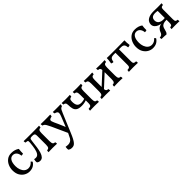

<svg xmlns="http://www.w3.org/2000/svg" viewBox="325 -1856 3493 3493"><g transform="rotate(-45 2072.0 -109.0)"><path d="M412 -78Q385 -35 345 -13Q305 9 248 9Q197 9 149.5 -17.5Q102 -44 71 -96Q40 -148 40 -227Q40 -287 64 -342Q88 -397 134 -432Q180 -467 248 -467Q294 -467 332 -455.5Q370 -444 399 -422Q394 -393 393 -364.5Q392 -336 392 -308Q384 -304 370 -302Q356 -300 346 -300Q340 -358 312 -389Q284 -420 240 -420Q190 -420 161.5 -374Q133 -328 133 -242Q133 -192 149.5 -147.5Q166 -103 198 -75.5Q230 -48 276 -48Q308 -48 336.5 -63Q365 -78 387 -106Q394 -102 401.5 -94.5Q409 -87 412 -78Z M523 8Q502 8 485 1Q468 -6 459 -14Q454 -30 456 -55Q458 -80 463 -93Q474 -90 486 -89Q498 -88 504 -88Q544 -88 567.5 -121Q591 -154 603.5 -214.5Q616 -275 623 -357Q625 -382 623 -394.5Q621 -407 608.5 -411.5Q596 -416 565 -418Q562 -427 561 -438.5Q560 -450 560 -460Q585 -459 633 -458.5Q681 -458 763 -458Q817 -458 853.5 -458.5Q890 -459 914.5 -459.5Q939 -460 957 -461Q957 -448 956 -437.5Q955 -427 952 -418Q922 -418 907.5 -400.5Q893 -383 893 -331V-127Q893 -75 907.5 -57.5Q922 -40 952 -40Q955 -31 956 -20.5Q957 -10 957 3Q935 2 907 1Q879 0 848 0Q817 0 789 1Q761 2 739 3Q739 -10 740 -20.5Q741 -31 744 -40Q774 -40 788.5 -57.5Q803 -75 803 -127V-352Q803 -379 797.5 -392.5Q792 -406 777.5 -411Q763 -416 735 -416Q707 -416 694 -411Q681 -406 677 -392.5Q673 -379 670 -352Q661 -273 651.5 -207Q642 -141 626.5 -93Q611 -45 586 -18.5Q561 8 523 8Z M1362 -298Q1387 -362 1374 -385.5Q1361 -409 1317 -417Q1313 -428 1311.5 -438.5Q1310 -449 1310 -460Q1333 -458 1357 -458Q1381 -458 1409 -458Q1437 -458 1462 -458Q1487 -458 1509 -460Q1509 -450 1508 -439Q1507 -428 1503 -417Q1485 -412 1472.5 -402.5Q1460 -393 1449 -372Q1438 -351 1422 -313L1275 37Q1247 105 1224.5 147Q1202 189 1182.5 211Q1163 233 1143.5 241Q1124 249 1101 249Q1071 249 1053.5 241.5Q1036 234 1026 226Q1022 211 1023 188.5Q1024 166 1027 153Q1044 156 1060 157.5Q1076 159 1091 159Q1120 159 1146.5 145.5Q1173 132 1192 100Q1205 79 1233 17.5Q1261 -44 1293 -124ZM1245 21Q1221 -32 1194.5 -90.5Q1168 -149 1143.5 -202.5Q1119 -256 1102 -294Q1079 -344 1063.5 -369Q1048 -394 1034.5 -404Q1021 -414 1004 -417Q1001 -426 999.5 -437Q998 -448 998 -460Q1027 -459 1056 -458.5Q1085 -458 1111 -458Q1137 -458 1175 -458.5Q1213 -459 1244 -460Q1244 -447 1242.5 -436.5Q1241 -426 1237 -417Q1183 -408 1175 -385.5Q1167 -363 1194 -307Q1208 -278 1226 -237.5Q1244 -197 1261 -156.5Q1278 -116 1290 -85Z M2035 3Q2013 2 1985.5 1Q1958 0 1928 0Q1903 0 1880 0.5Q1857 1 1838.5 1.5Q1820 2 1807 3Q1807 -8 1808 -19Q1809 -30 1812 -40Q1851 -40 1867.5 -54Q1884 -68 1884 -110V-331Q1884 -383 1870.5 -400.5Q1857 -418 1829 -418Q1826 -427 1825 -437.5Q1824 -448 1824 -461Q1844 -460 1871.5 -459Q1899 -458 1929 -458Q1959 -458 1986.5 -459Q2014 -460 2035 -461Q2035 -448 2034 -437.5Q2033 -427 2030 -418Q2002 -418 1988.5 -400.5Q1975 -383 1975 -331V-127Q1975 -75 1988.5 -57.5Q2002 -40 2030 -40Q2033 -31 2034 -20.5Q2035 -10 2035 3ZM1764 -165Q1691 -165 1656 -188.5Q1621 -212 1610 -253Q1599 -294 1599 -345Q1599 -386 1585.5 -402Q1572 -418 1544 -418Q1541 -427 1540 -437.5Q1539 -448 1539 -461Q1560 -460 1587.5 -459Q1615 -458 1645 -458Q1675 -458 1702.5 -459Q1730 -460 1750 -461Q1750 -448 1749 -437.5Q1748 -427 1745 -418Q1717 -418 1703.5 -402Q1690 -386 1690 -343Q1690 -277 1713.5 -243.5Q1737 -210 1798 -210Q1814 -210 1839.5 -214Q1865 -218 1887 -227V-187Q1862 -177 1830.5 -171Q1799 -165 1764 -165Z M2426 3Q2426 -10 2427 -20.5Q2428 -31 2431 -40Q2461 -40 2475.5 -57.5Q2490 -75 2490 -127V-331Q2490 -383 2475.5 -400.5Q2461 -418 2431 -418Q2428 -427 2427 -437.5Q2426 -448 2426 -461Q2448 -460 2476 -459Q2504 -458 2535 -458Q2566 -458 2594 -459Q2622 -460 2644 -461Q2644 -448 2643 -437.5Q2642 -427 2639 -418Q2609 -418 2594.5 -400.5Q2580 -383 2580 -331V-127Q2580 -75 2594.5 -57.5Q2609 -40 2639 -40Q2642 -31 2643 -20.5Q2644 -10 2644 3Q2622 2 2594 1Q2566 0 2535 0Q2504 0 2476 1Q2448 2 2426 3ZM2107 3Q2107 -10 2108 -20.5Q2109 -31 2112 -40Q2142 -40 2156.5 -57.5Q2171 -75 2171 -127V-331Q2171 -383 2156.5 -400.5Q2142 -418 2112 -418Q2109 -427 2108 -437.5Q2107 -448 2107 -461Q2129 -460 2157 -459Q2185 -458 2216 -458Q2247 -458 2275 -459Q2303 -460 2325 -461Q2325 -448 2324 -437.5Q2323 -427 2320 -418Q2290 -418 2275.5 -400.5Q2261 -383 2261 -331V-127Q2261 -75 2275.5 -57.5Q2290 -40 2320 -40Q2323 -31 2324 -20.5Q2325 -10 2325 3Q2303 2 2275 1Q2247 0 2216 0Q2185 0 2157 1Q2129 2 2107 3ZM2243 -77V-137L2511 -384V-325Z M2806 3Q2806 -8 2807 -19.5Q2808 -31 2811 -40Q2838 -41 2852.5 -46.5Q2867 -52 2872.5 -65.5Q2878 -79 2878 -105V-438H2968V-105Q2968 -79 2973 -65.5Q2978 -52 2992 -46.5Q3006 -41 3034 -40Q3036 -32 3037 -20Q3038 -8 3038 3Q3013 2 2983.5 1Q2954 0 2925 0Q2905 0 2883 0.5Q2861 1 2841 1.5Q2821 2 2806 3ZM2734 -322Q2719 -322 2708.5 -324.5Q2698 -327 2685 -334Q2692 -370 2695.5 -402.5Q2699 -435 2699 -460Q2718 -459 2743 -458.5Q2768 -458 2796.5 -458Q2825 -458 2857.5 -458Q2890 -458 2926 -458Q2972 -458 3014.5 -458.5Q3057 -459 3092.5 -459.5Q3128 -460 3154 -460Q3152 -434 3154 -404Q3156 -374 3161 -334Q3150 -327 3137 -324.5Q3124 -322 3111 -322Q3107 -372 3088 -393.5Q3069 -415 3023 -415H2831Q2794 -415 2775.5 -405Q2757 -395 2748.5 -374.5Q2740 -354 2734 -322Z M3588 -78Q3561 -35 3521 -13Q3481 9 3424 9Q3373 9 3325.5 -17.5Q3278 -44 3247 -96Q3216 -148 3216 -227Q3216 -287 3240 -342Q3264 -397 3310 -432Q3356 -467 3424 -467Q3470 -467 3508 -455.5Q3546 -444 3575 -422Q3570 -393 3569 -364.5Q3568 -336 3568 -308Q3560 -304 3546 -302Q3532 -300 3522 -300Q3516 -358 3488 -389Q3460 -420 3416 -420Q3366 -420 3337.5 -374Q3309 -328 3309 -242Q3309 -192 3325.5 -147.5Q3342 -103 3374 -75.5Q3406 -48 3452 -48Q3484 -48 3512.5 -63Q3541 -78 3563 -106Q3570 -102 3577.5 -94.5Q3585 -87 3588 -78Z M3905 2Q3905 -9 3906 -21Q3907 -33 3910 -40Q3939 -41 3949.5 -53.5Q3960 -66 3960 -111V-433L3964 -410Q3947 -414 3931 -415.5Q3915 -417 3902 -417Q3844 -417 3820 -393.5Q3796 -370 3796 -329Q3796 -279 3830.5 -252.5Q3865 -226 3925 -226Q3935 -226 3942 -227Q3949 -228 3960 -229V-196H3875Q3825 -199 3784 -215Q3743 -231 3719.5 -259.5Q3696 -288 3696 -326Q3696 -359 3715.5 -389.5Q3735 -420 3781 -440Q3827 -460 3904 -460Q3924 -460 3950 -459Q3976 -458 4008 -458Q4031 -458 4062 -458.5Q4093 -459 4108 -460Q4108 -455 4107.5 -447.5Q4107 -440 4106 -432Q4105 -424 4104 -419Q4082 -418 4070 -412Q4058 -406 4053 -392Q4048 -378 4048 -352V-108Q4048 -67 4059.5 -54.5Q4071 -42 4104 -40Q4108 -25 4108 2Q4088 1 4059.5 0.5Q4031 0 4014 0Q4001 0 3982 0Q3963 0 3942.5 0.5Q3922 1 3905 2ZM3770 6Q3749 3 3730 2Q3711 1 3691 0.5Q3671 0 3649 0Q3647 -6 3645.5 -14Q3644 -22 3643.5 -29Q3643 -36 3643 -40Q3676 -42 3692.5 -55Q3709 -68 3716 -84.5Q3723 -101 3729 -115Q3737 -134 3753.5 -154Q3770 -174 3797.5 -187.5Q3825 -201 3866 -201H3960V-183Q3901 -183 3872 -169.5Q3843 -156 3831 -133Q3819 -110 3813 -82Q3804 -46 3796.5 -28Q3789 -10 3770 6Z"/></g></svg>

Font: Vollkorn
Style: Regular
Weight: 400
Designer: Friedrich Althausen
Foundry: Friedrich Althausen
Version: Version 4.104